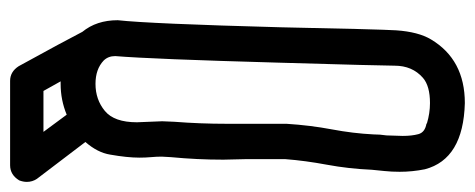

<svg xmlns="http://www.w3.org/2000/svg" viewBox="-300 -640 940 380"><g transform="rotate(-90 170.0 -450.0)"><path d="M156 -69Q190 -69 206 -83Q230 -104 230 -139Q230 -163 236 -369Q243 -620 249 -692Q249 -706 240 -715Q223 -731 194 -731Q163 -731 140.5 -712.5Q118 -694 118 -649L120 -599L119 -575Q115 -524 115 -471V-353Q112 -306 104 -263.5Q96 -221 94 -181Q94 -168 92 -155L91 -123Q91 -105 94.5 -92Q98 -79 115 -76L116 -75Q136 -69 156 -69ZM297 -757Q320 -729 320 -687Q313 -624 306 -364Q302 -168 300 -136Q297 -92 282 -67Q242 0 156 0Q45 -3 25 -79Q20 -104 20 -129Q20 -145 21.5 -159Q23 -173 24 -184Q26 -230 34 -273Q42 -316 45 -355V-435L44 -478Q44 -530 49 -582L50 -600Q50 -610 49 -621Q48 -632 48 -644Q48 -668 54 -702Q58 -727 79 -751L6 -847Q0 -856 0 -867Q0 -874 3 -882Q14 -900 33 -900H200Q218 -900 229 -883Q279 -792 297 -757ZM133 -788Q162 -800 194 -800H199L180 -834H99Z"/></g></svg>

Font: Bubblez Graffiti
Style: Regular
Weight: 400
Designer: GGBotNet
Foundry: GGBotNet
Version: 1.00